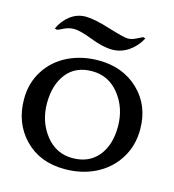

<svg xmlns="http://www.w3.org/2000/svg" viewBox="-100 -727 747 823"><g transform="rotate(15 273.5 -315.5)"><path d="M440.9 -621.6 450.7 -618.2Q431.6 -581.5 398.2 -558.3Q364.7 -535.2 324.7 -535.2Q284.7 -535.2 228.5 -556.9Q172.4 -578.6 147.2 -578.6Q122.1 -578.6 101.3 -567.9Q80.6 -557.1 74.2 -556.2L64.9 -559.6Q82 -596.7 112.3 -619.6Q142.6 -642.6 180.4 -642.6Q218.3 -642.6 289.1 -620.6Q359.9 -598.6 377.7 -598.6Q395.5 -598.6 417 -609.9Q438.5 -621.1 440.9 -621.6ZM260.7 12.2Q150.4 12.2 83 -57.4Q15.6 -127 15.6 -233.9Q15.6 -305.2 51.3 -360.8Q86.9 -416.5 147.7 -446Q208.5 -475.6 283.2 -475.6Q390.6 -475.6 460.4 -408.7Q530.3 -341.8 530.3 -235.8Q530.3 -162.6 494.4 -105.7Q458.5 -48.8 397.5 -18.3Q336.4 12.2 260.7 12.2ZM280.8 -42Q353.5 -42 394.3 -91.3Q435.1 -140.6 435.1 -222.7Q435.1 -304.7 388.2 -364.3Q341.3 -423.8 267.8 -423.8Q194.3 -423.8 154.8 -373.5Q115.2 -323.2 115.2 -241.7Q115.2 -160.2 161.6 -101.1Q208 -42 280.8 -42Z"/></g></svg>

Font: Corben
Style: Regular
Weight: 400
Designer: vernon adams
Foundry: vernon adams
Version: Version 1.101